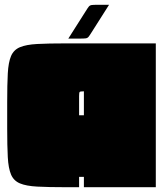

<svg xmlns="http://www.w3.org/2000/svg" viewBox="-20 -781 680 801"><path d="M630 -600V0H330V-43H310V0H255Q182 0 135.5 -2.5Q89 -5 63 -16Q37 -27 26 -53Q15 -79 12.5 -125.5Q10 -172 10 -245V-355Q10 -428 12.5 -474.5Q15 -521 26 -547Q37 -573 63 -584Q89 -595 135.5 -597.5Q182 -600 255 -600ZM310 -300H330V-400Q315 -400 312.5 -397.5Q310 -395 310 -380ZM435 -761 362 -646Q354 -633 349.5 -627.5Q345 -622 337.5 -621Q330 -620 314 -620H265L338 -735Q346 -748 350.5 -753.5Q355 -759 362.5 -760Q370 -761 386 -761Z"/></svg>

Font: Badeen Display
Style: Regular
Weight: 400
Version: Version 1.000; ttfautohint (v1.8.4.7-5d5b)